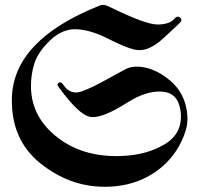

<svg xmlns="http://www.w3.org/2000/svg" viewBox="-20 -733 798 765"><path d="M674.8 -658.2Q686 -671.9 697.5 -662.8Q709 -653.8 695.8 -641.1Q658.7 -606 634 -583.3Q609.4 -560.5 588.4 -548.8Q550.3 -526.9 513.9 -535.9Q477.5 -544.9 411.1 -578.6Q341.8 -613.8 285.2 -616.5Q228.5 -619.1 179.2 -571.8Q130.9 -525.4 116.5 -478.8Q102.1 -432.1 103.5 -382.3Q106.9 -265.1 207.8 -186.3Q308.6 -107.4 457 -111.3Q561 -113.3 636.2 -158.2Q711.4 -203.1 699.2 -292.5Q689 -363.3 626 -367.9Q563 -372.6 486.3 -323.7Q385.7 -259.8 340.3 -267.1Q294.9 -274.4 214.4 -385.3Q204.6 -397.9 213.9 -403.3Q223.1 -408.7 231.9 -395.5Q261.2 -352.1 307.4 -369.4Q353.5 -386.7 409.2 -418.9Q446.8 -439.9 480 -457.3Q513.2 -474.6 564.5 -462.4Q613.3 -450.2 659.9 -410.2Q706.5 -370.1 721.2 -308.6Q733.4 -254.9 719.2 -210.9Q705.1 -167 681.6 -131.8Q638.2 -65.9 564.7 -27.3Q491.2 11.2 397 11.2Q257.8 11.2 141.1 -82Q24.4 -175.3 27.3 -339.8Q31.2 -572.8 376 -710.4Q392.6 -717.3 410.6 -708.5Q562 -633.8 610.1 -635.3Q658.2 -636.7 674.8 -658.2Z"/></svg>

Font: Bertholdr Mainzer Fraktur
Style: Regular
Weight: 400
Designer: Peter Wiegel, original typeface by Carl Albert Fahrenwaldt 1901
Foundry: Peter Wiegel
Version: Version 1.000 2010 initial release